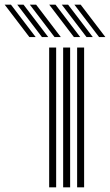

<svg xmlns="http://www.w3.org/2000/svg" viewBox="-170 -804 472 824"><path d="M161 0V-600H191V0ZM41 0V-600H71V0ZM101 0V-600H131V0ZM64 -645 -42 -784H-15L91 -645ZM-44 -645 -150 -784H-123L-17 -645ZM10 -645 -96 -784H-69L37 -645ZM255.2 -645 149.2 -784H176.2L282.2 -645ZM147.2 -645 41.2 -784H68.2L174.2 -645ZM201.2 -645 95.2 -784H122.2L228.2 -645Z"/></svg>

Font: Big Shoulders Inline Display Thin Black
Style: Regular
Weight: 900
Version: Version 2.002